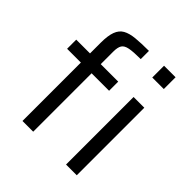

<svg xmlns="http://www.w3.org/2000/svg" viewBox="-199 -884 1025 1025"><g transform="rotate(45 313.0 -371.5)"><path d="M456 -654V-743H543V-654ZM130 0V-441H26V-510H130V-591Q130 -644 141.5 -675Q153 -706 178 -720Q203 -734 243.5 -738Q284 -742 343 -742V-680Q288 -680 259.5 -674.5Q231 -669 221 -653Q211 -637 211 -605V-510H343V-441H211V0ZM459 0V-510H540V0Z"/></g></svg>

Font: Saira
Style: Regular
Weight: 400
Designer: Hector Gatti with collaboration of the Omnibus-Type team
Foundry: Omnibus-Type
Version: Version 1.100; ttfautohint (v1.8.3)